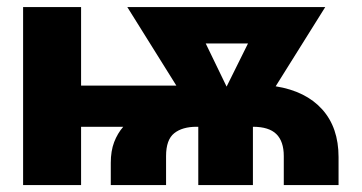

<svg xmlns="http://www.w3.org/2000/svg" viewBox="-20 -536 1048 556"><path d="M300.8 0V-64.5Q300.8 -98.6 310.5 -124.3Q320.3 -149.9 336.9 -168.9H214.8V0H46.9V-515.6H214.8V-288.1H490.7L348.6 -515.6H921.9L778.3 -286.1Q865.7 -272 913.1 -219.2Q960.4 -166.5 960.4 -81.1V0H801.8V-84Q801.8 -126.5 780.3 -147.7Q758.8 -168.9 712.4 -168.9V0H554.2V-168.9H549.3Q507.8 -168.9 484.4 -150.1Q460.9 -131.3 460.9 -84V0ZM636.2 -285.2 698.2 -410.2H575.7Z"/></svg>

Font: Inter Display ExtraBold
Style: Regular
Weight: 800
Designer: Rasmus Andersson
Foundry: rsms
Version: Version 4.000;git-a52131595